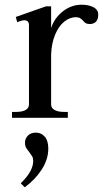

<svg xmlns="http://www.w3.org/2000/svg" viewBox="-20 -500 444 815"><path d="M397 -437Q397 -418 387.5 -408Q378 -398 361 -398Q350 -398 343.5 -402Q337 -406 332 -413Q325 -420 319 -423.5Q313 -427 302 -427Q276 -427 252.5 -408Q229 -389 214 -353Q199 -317 197 -270V-57Q197 -41 212 -33Q227 -25 251 -25H268V0H31V-25H50Q74 -25 88.5 -33Q103 -41 103 -57V-393Q103 -414 83 -414Q73 -414 53 -406L47 -428L175 -473H197V-381Q211 -424 247 -452Q283 -480 327 -480Q356 -480 376.5 -469.5Q397 -459 397 -437ZM185 131Q185 176 157.5 219Q130 262 85 295L68 278Q121 227 121 183Q121 171 116.5 163.5Q112 156 103 144Q94 133 90 125.5Q86 118 86 107Q86 88 98.5 75.5Q111 63 132 63Q155 63 170 80Q185 97 185 131Z"/></svg>

Font: TavirajRegular
Style: Regular
Weight: 400
Designer: Katatrad Team
Foundry: CadsonDemak
Version: Version 1.001